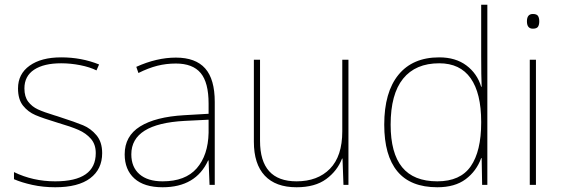

<svg xmlns="http://www.w3.org/2000/svg" viewBox="-20 -780 2372 810"><path d="M213 10Q162 10 116.5 0Q71 -10 39 -24V-54Q119 -15 213 -15Q384 -15 384 -134Q384 -171 363.5 -194.5Q343 -218 311 -232Q279 -246 224 -262Q161 -281 129.5 -294.5Q98 -308 77 -334.5Q56 -361 56 -407Q56 -468 105 -503Q154 -538 238 -538Q324 -538 398 -508L387 -483Q359 -497 318.5 -505Q278 -513 238 -513Q165 -513 124 -486Q83 -459 83 -407Q83 -372 99 -351Q115 -330 140 -318.5Q165 -307 211 -293Q216 -292 221 -290Q226 -288 233 -286Q298 -265 330.5 -251.5Q363 -238 387 -209.5Q411 -181 411 -134Q411 -66 360.5 -28Q310 10 213 10Z M886 -350V0H864L860 -103H858Q806 10 666 10Q588 10 547 -27Q506 -64 506 -129Q506 -206 571 -246.5Q636 -287 757 -294L860 -300V-343Q860 -432 826.5 -472Q793 -512 722 -512Q681 -512 643.5 -502.5Q606 -493 564 -472L555 -498Q641 -537 722 -537Q805 -537 845.5 -491.5Q886 -446 886 -350ZM759 -270Q534 -258 534 -129Q534 -75 568.5 -45Q603 -15 666 -15Q762 -15 810 -70Q858 -125 860 -220V-275Z M1450 0H1429L1425 -111H1423Q1403 -59 1356 -24.5Q1309 10 1231 10Q1143 10 1097 -39Q1051 -88 1051 -182V-528H1077V-186Q1077 -15 1231 -15Q1320 -15 1372 -68Q1424 -121 1424 -226V-528H1450Z M1601 -254Q1601 -391 1661 -464.5Q1721 -538 1833 -538Q1902 -538 1947.5 -504Q1993 -470 2010 -414H2012Q2010 -459 2010 -543V-760H2036V0H2014L2012 -113H2010Q1990 -58 1944.5 -24Q1899 10 1825 10Q1712 10 1656.5 -57Q1601 -124 1601 -254ZM2010 -263V-266Q2010 -387 1965.5 -450Q1921 -513 1833 -513Q1733 -513 1680.5 -448Q1628 -383 1628 -254Q1628 -134 1676.5 -74.5Q1725 -15 1825 -15Q1922 -15 1966 -78.5Q2010 -142 2010 -263Z M2255 -690Q2255 -675 2249.5 -667Q2244 -659 2228 -659Q2203 -659 2203 -690Q2203 -721 2228 -721Q2244 -721 2249.5 -713Q2255 -705 2255 -690ZM2241 0H2215V-528H2241Z"/></svg>

Font: Noto Sans UI Thin
Style: Regular
Weight: 250
Designer: Monotype Design Team
Foundry: Monotype Imaging Inc.
Version: Version 1.001